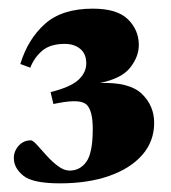

<svg xmlns="http://www.w3.org/2000/svg" viewBox="-20 -745 396 444"><path d="M118.5 -321Q55.5 -321 33.8 -338.8Q12 -356.5 12 -379.5Q12 -395.5 23.2 -408Q34.5 -420.5 51.5 -420.5Q56 -420.5 65.5 -410Q75 -399.5 87.5 -385.5Q100 -371.5 114 -361Q128 -350.5 141 -350.5Q165 -350.5 179.8 -371Q194.5 -391.5 194.5 -447Q194.5 -489 180.5 -502.8Q166.5 -516.5 116.5 -507L103.5 -504.5L97 -532Q143 -543.5 161.2 -560.2Q179.5 -577 179.5 -598.5Q179.5 -620.5 165.5 -632Q151.5 -643.5 130 -643.5Q96.5 -643.5 78 -628Q59.5 -612.5 50 -588.5L27 -597Q44.5 -654.5 84 -689.8Q123.5 -725 194.5 -725Q251 -725 276 -700.2Q301 -675.5 301 -641Q301 -614 281.2 -588.8Q261.5 -563.5 211 -553Q279.5 -555.5 308 -528Q336.5 -500.5 336.5 -461Q336.5 -418 308.8 -386.5Q281 -355 232 -338Q183 -321 118.5 -321Z"/></svg>

Font: Newsreader 72pt ExtraBold
Style: Regular
Weight: 800
Designer: Hugues Gentile
Foundry: Production Type
Version: Version 1.003; ttfautohint (v1.8.3)